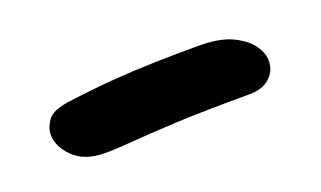

<svg xmlns="http://www.w3.org/2000/svg" viewBox="-31 -835 545 326"><g transform="rotate(-20 241.5 -671.5)"><path d="M121 -613Q84 -613 64 -632.5Q44 -652 44 -674Q44 -686 53 -699Q62 -712 92 -716Q136 -722 174.5 -725Q213 -728 251.5 -729Q290 -730 332 -730Q370 -730 392.5 -719Q415 -708 425 -693.5Q435 -679 435 -666Q435 -647 421.5 -635Q408 -623 385 -623Q302 -623 251 -620.5Q200 -618 170 -615.5Q140 -613 121 -613Z"/></g></svg>

Font: Shantell Sans Light Medium
Style: Regular
Weight: 500
Version: Version 1.008;[ac192a2d6]